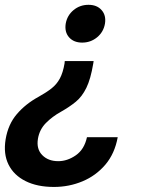

<svg xmlns="http://www.w3.org/2000/svg" viewBox="-21 -568 585 786"><path d="M362.3 -317.9 360.8 -308.1Q350.1 -244.1 332.5 -208.3Q314.9 -172.4 289.3 -151.4Q263.7 -130.4 229 -110.8Q192.9 -90.8 166.7 -64.2Q140.6 -37.6 134.3 0Q127.4 42 151.9 66.9Q176.3 91.8 217.3 91.8Q254.9 91.8 289.6 67.6Q324.2 43.5 335 -6.3H460.9Q448.7 61 410.2 106.2Q371.6 151.4 316.7 174.3Q261.7 197.3 199.7 197.3Q131.3 197.3 83.5 173.3Q35.6 149.4 13.9 105.7Q-7.8 62 2 2.4Q12.2 -59.1 47.9 -100.8Q83.5 -142.6 137.2 -171.9Q168.9 -189.5 190.2 -206.3Q211.4 -223.1 224.1 -246.8Q236.8 -270.5 243.2 -308.1L244.1 -317.9ZM341.3 -548.3Q376 -548.3 395 -526.6Q414.1 -504.9 408.7 -471.2Q402.8 -437 376.5 -415.3Q350.1 -393.6 315.4 -393.6Q280.8 -393.6 261.7 -415.3Q242.7 -437 248 -471.2Q253.9 -504.9 280 -526.6Q306.2 -548.3 341.3 -548.3Z"/></svg>

Font: Inter Semi Bold
Style: Italic
Weight: 600
Italic angle: -9.39999°
Designer: Rasmus Andersson
Foundry: rsms
Version: Version 4.000;git-3c8e0fc